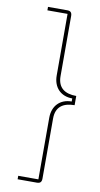

<svg xmlns="http://www.w3.org/2000/svg" viewBox="-99 -804 512 985"><g transform="rotate(10 157.5 -311.0)"><path d="M68 -760V-742H173V-421C173 -359 212 -319 272 -319V-303C212 -303 173 -263 173 -201V120H68V138H168C185 138 193 131 193 112V-201C193 -261 230 -287 290 -287V-335C230 -335 193 -361 193 -421V-734C193 -753 185 -760 168 -760Z"/></g></svg>

Font: IBM Plex Sans Thai Looped Thin
Style: Regular
Weight: 100
Designer: Mike Abbink, Paul van der Laan, Pieter van Rosmalen, Ben Mitchell, Mark Frömberg
Foundry: Bold Monday
Version: Version 1.1